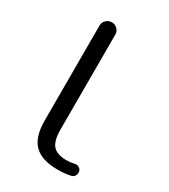

<svg xmlns="http://www.w3.org/2000/svg" viewBox="-183 -819 810 918"><g transform="rotate(30 222.5 -360.0)"><path d="M285 10Q197 10 156 -31Q115 -72 115 -163V-687Q115 -705 128 -717.5Q141 -730 159 -730Q177 -730 189.5 -717.5Q202 -705 202 -687V-163Q202 -101 224.5 -75.5Q247 -50 301 -50Q319 -50 342 -55Q354 -58 365 -52.5Q376 -47 379 -35Q382 -22 376 -11Q370 0 357 3Q325 10 285 10Z"/></g></svg>

Font: Rounded Mplus 1c
Style: Regular
Weight: 400
Version: Version 1.059.20150529